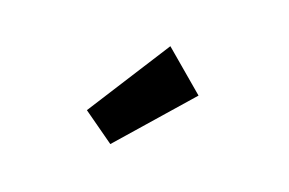

<svg xmlns="http://www.w3.org/2000/svg" viewBox="-47 -905 657 436"><g transform="rotate(15 281.0 -687.0)"><path d="M234.4 -561.5 163.1 -622.1 308.6 -811.5 399.4 -719.7Z"/></g></svg>

Font: Reddit Mono Black
Style: Regular
Weight: 900
Monospace: yes
Designer: Stephen Hutchings
Foundry: Reddit
Version: Version 1.014